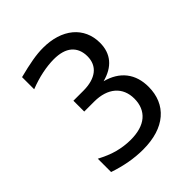

<svg xmlns="http://www.w3.org/2000/svg" viewBox="-207 -872 1017 1017"><g transform="rotate(-45 301.0 -364.0)"><path d="M276.4 14.2C358.4 14.2 421.9 -5.9 465.8 -43.5C510.3 -81.5 532.7 -135.7 532.7 -200.7C532.7 -247.6 521 -289.1 494.6 -322.8C469.2 -355 432.6 -377.4 384.8 -390.1C427.2 -401.4 460 -419.9 482.4 -446.8C503.9 -472.7 515.6 -505.9 515.6 -547.9C515.6 -606.4 492.7 -655.3 452.6 -689C410.2 -724.6 350.6 -742.2 282.7 -742.2C257.3 -742.2 231 -739.7 200.2 -734.4C169.4 -729 134.3 -721.2 94.7 -710.9V-620.1C128.4 -633.3 161.1 -643.1 191.9 -649.4C222.7 -655.8 253.9 -659.2 280.3 -659.2C325.2 -659.2 359.4 -649.4 382.8 -629.4C406.2 -609.4 418 -579.6 418 -544.4C418 -508.3 405.3 -479.5 380.4 -460C355.5 -440.4 318.8 -430.2 273.9 -430.2H198.7V-349.1H273.9C323.7 -349.1 364.3 -335.9 392.1 -312C420.4 -287.6 435.1 -252.4 435.1 -209.5C435.1 -166 420.4 -129.9 391.6 -105.5C362.8 -81.1 320.8 -68.8 267.1 -68.8C234.9 -68.8 203.1 -73.2 170.9 -81.5C137.2 -90.3 106 -104.5 72.8 -121.6V-22C107.4 -9.8 145.5 -0.5 175.3 4.9C210 11.2 245.1 14.2 276.4 14.2Z"/></g></svg>

Font: Hack
Style: Regular
Weight: 400
Monospace: yes
Designer: Christopher Simpkins
Foundry: Christopher Simpkins
Version: Version 2.010